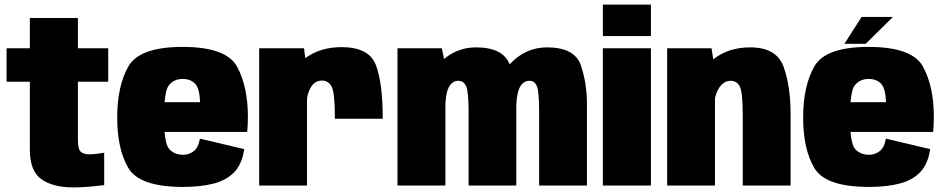

<svg xmlns="http://www.w3.org/2000/svg" viewBox="-20 -805 4094 833"><path d="M296.5 8Q210.5 8 160 -27.2Q109.5 -62.5 109.5 -155.5V-450.5H8.5V-595.5H109.5V-727H318V-595.5H449.5V-450.5H318V-197.5Q318 -158 330.2 -146.8Q342.5 -135.5 369 -135.5Q396.5 -136 432 -142.5V-2Q355.5 8 296.5 8Z M774.5 6Q585.5 6 537 -76Q488.5 -158 488.5 -294.8Q488.5 -431.5 536.8 -516.5Q585 -601.5 772 -601.5Q962.5 -601.5 1009 -515Q1055.5 -428.5 1055.5 -298Q1055.5 -261 1052.5 -232.5H694Q699 -174.5 714.5 -158Q737 -133.5 775 -133.5Q799.5 -133.5 820 -148.8Q840.5 -164 847.5 -203.5L1039.5 -158Q1030.5 -94 996.8 -58.5Q963 -23 906.8 -8.5Q850.5 6 774.5 6ZM694 -361.5H848Q846 -418 829 -439Q809.5 -462.5 772.5 -462.5Q735.5 -462.5 713.5 -436Q698.5 -418 694 -361.5Z M1433 -290Q1433 -404.5 1418.5 -430Q1404 -455.5 1377 -455.5Q1346.5 -455.5 1329 -427Q1315 -403.5 1312 -376.5V0H1104.5V-595.5H1299L1304.5 -552.5Q1368.5 -600.5 1462 -600.5Q1581.5 -600.5 1611 -522.2Q1640.5 -444 1640.5 -290Z M1704.5 0V-595.5H1897L1906.5 -549Q1967 -599.5 2045 -599.5Q2162 -599.5 2191 -526Q2259.5 -599.5 2353 -599.5Q2473 -599.5 2499.8 -522.2Q2526.5 -445 2526.5 -353V0H2319V-321Q2319 -405 2309.8 -429.8Q2300.5 -454.5 2276.5 -454.5Q2250 -454.5 2235 -426Q2223 -404 2220 -351V0H2013V-321Q2013 -405 2002.8 -429.8Q1992.5 -454.5 1968.5 -454.5Q1942 -454.5 1927 -426Q1915.5 -405.5 1912.5 -357V0Z M2595.5 0V-595.5H2804V0ZM2595.5 -785H2804V-648.5H2595.5Z M2874.5 0V-595.5H3067L3074.5 -547.5Q3140 -599.5 3234.5 -599.5Q3349.5 -599.5 3379.8 -515Q3410 -430.5 3410 -310V0H3202.5V-301.5Q3202.5 -402.5 3190.2 -428.5Q3178 -454.5 3150 -454.5Q3118.5 -454.5 3098 -421Q3087.5 -403.5 3082 -379V0Z M3750.5 6Q3561.5 6 3513 -76Q3464.5 -158 3464.5 -294.8Q3464.5 -431.5 3512.8 -516.5Q3561 -601.5 3748 -601.5Q3938.5 -601.5 3985 -515Q4031.5 -428.5 4031.5 -298Q4031.5 -261 4028.5 -232.5H3670Q3675 -174.5 3690.5 -158Q3713 -133.5 3751 -133.5Q3775.5 -133.5 3796 -148.8Q3816.5 -164 3823.5 -203.5L4015.5 -158Q4006.5 -94 3972.8 -58.5Q3939 -23 3882.8 -8.5Q3826.5 6 3750.5 6ZM3670 -361.5H3824Q3822 -418 3805 -439Q3785.5 -462.5 3748.5 -462.5Q3711.5 -462.5 3689.5 -436Q3674.5 -418 3670 -361.5ZM3643.5 -615 3718 -731.5H3854L3736 -615Z"/></svg>

Font: Anybody Black
Style: Regular
Weight: 900
Designer: Tyler Finck
Foundry: Etcetera Type Company
Version: Version 1.010; ttfautohint (v1.8.3) -l 8 -r 50 -G 200 -x 14 